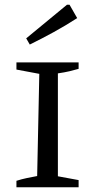

<svg xmlns="http://www.w3.org/2000/svg" viewBox="-20 -786 400 806"><path d="M49 0V-27Q71 -34 92.5 -38.5Q114 -43 136 -47L145 -476L49 -494V-524H310V-497Q293 -492 272 -487Q251 -482 223 -478V-46L310 -30V0ZM105 -599 90 -625 261 -766H272L304 -710Q256 -679 206 -651.5Q156 -624 105 -599Z"/></svg>

Font: Piazzolla SC
Style: Regular
Weight: 400
Designer: Juan Pablo del Peral
Foundry: Huerta Tipografica
Version: Version 1.330